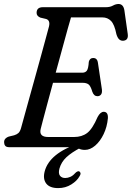

<svg xmlns="http://www.w3.org/2000/svg" viewBox="-34 -736 659 960"><path d="M327.5 0H13Q-2.5 0 -8 -7.2Q-13.5 -14.5 -13.5 -25Q-13.5 -36 -6.8 -43Q0 -50 9.5 -53L36.5 -59.5Q50 -63.5 58 -70.8Q66 -78 71 -95Q75.5 -111 86.2 -150.2Q97 -189.5 111.5 -241.8Q126 -294 141.8 -350.8Q157.5 -407.5 171.8 -459.5Q186 -511.5 196.5 -550.2Q207 -589 211 -604Q218 -634 197 -641L167.5 -648Q149 -656 149 -671.5Q149 -700 180.5 -700H495.5Q516 -700 530.5 -708Q545 -716 558.5 -716Q583 -716 588 -684L604.5 -567.5Q609.5 -535.5 584 -532.5Q572 -531 563 -538.2Q554 -545.5 548 -565Q538.5 -613.5 521.2 -631.2Q504 -649 478 -649H321Q316.5 -635.5 305 -593.5Q293.5 -551.5 277.5 -493.2Q261.5 -435 244.5 -372.5H377Q393 -372.5 400.5 -383Q408 -393.5 410 -427Q415 -446 431.5 -446Q443 -446 448.8 -439.5Q454.5 -433 455.5 -423L475.5 -289Q477.5 -271.5 471 -263.2Q464.5 -255 453 -255Q435.5 -255 427.5 -277.5Q419 -306.5 408.5 -314.2Q398 -322 379 -322H231Q216 -267 203 -218.5Q190 -170 181 -136Q172 -102 169.5 -91.5Q159.5 -51 207 -51H336.5Q375.5 -51 402 -71.2Q428.5 -91.5 454 -151Q468 -177 484.5 -177Q507 -177 505.5 -145Q501.5 -101.5 484.2 -65.5Q467 -29.5 442 -8Q417 13.5 390 13.5Q373 13.5 359.5 6.8Q346 0 327.5 0ZM364.5 -21 370 2Q324 26 298 50.2Q272 74.5 263 107.5Q257 131 265.8 142.5Q274.5 154 292 154Q304.5 154 317.2 148.5Q330 143 341 130.5Q352.5 118.5 361 120.5Q366 122 368.2 128.2Q370.5 134.5 363.5 145.5Q351.5 168 322.5 186.2Q293.5 204.5 257 204.5Q214.5 204.5 197 181.5Q179.5 158.5 189.5 120.5Q201.5 75.5 244.2 40.5Q287 5.5 364.5 -21Z"/></svg>

Font: Fraunces 144pt S100
Style: Italic
Weight: 400
Italic angle: -16°
Version: Version 1.000; ttfautohint (v1.8.3)